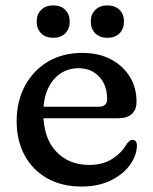

<svg xmlns="http://www.w3.org/2000/svg" viewBox="-20 -675 563 707"><path d="M482.7 -300.8Q482.7 -270.6 465.3 -255.1Q447.9 -239.6 415.1 -239.6H102.7V-282H342.9Q374.5 -282 374.5 -310.4Q374.5 -361.4 345.2 -392.6Q315.9 -423.8 269.3 -423.8Q231.5 -423.8 202.1 -403.9Q172.7 -384 156.1 -347.4Q139.5 -310.8 139.5 -260.4Q139.5 -167 186.5 -117.4Q233.4 -67.7 308.3 -67.7Q359.8 -67.7 394.9 -90.9Q429.9 -114.1 446.1 -144.5Q452.8 -152.7 457.7 -156.5Q462.5 -160.3 468.5 -159.9Q475.7 -159.7 480 -154.4Q484.3 -149 484.3 -138.7Q482.8 -99.9 457 -65.6Q431.2 -31.2 386.1 -9.7Q340.9 11.9 280.8 11.9Q207.2 11.9 153.4 -18.6Q99.6 -49.2 70.4 -103.6Q41.3 -158 41.3 -228.8Q41.3 -300.5 71 -357.3Q100.8 -414.1 155.2 -447.2Q209.7 -480.2 283.7 -480.2Q342.7 -480.2 387.5 -457Q432.3 -433.7 457.5 -393.3Q482.7 -352.8 482.7 -300.8ZM176 -535.8Q148.4 -535.8 131.7 -552.2Q115 -568.7 115 -595.5Q115 -622.3 131.7 -638.7Q148.4 -655.1 176 -655.1Q204 -655.1 220.4 -638.7Q236.7 -622.3 236.7 -595.4Q236.7 -568.9 220.4 -552.3Q204 -535.8 176 -535.8ZM375.3 -535.8Q347.7 -535.8 331 -552.2Q314.3 -568.7 314.3 -595.5Q314.3 -622.3 331 -638.7Q347.7 -655.1 375.3 -655.1Q403.7 -655.1 420.2 -638.7Q436.6 -622.3 436.6 -595.4Q436.6 -568.9 420.2 -552.3Q403.7 -535.8 375.3 -535.8Z"/></svg>

Font: Fraunces SuperSoft Wonky
Style: Regular
Weight: 900
Version: Version 1.000;[b76b70a41]